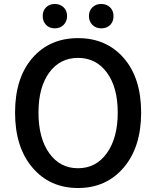

<svg xmlns="http://www.w3.org/2000/svg" viewBox="-20 -944 794 977"><path d="M609.4 -91.3Q520.5 12.7 377 12.7Q233.4 12.7 145 -91.3Q56.6 -195.3 56.6 -371.1Q56.6 -546.9 144.5 -648.4Q232.4 -750 377 -750Q521.5 -750 609.9 -648.4Q698.2 -546.9 698.2 -371.1Q698.2 -195.3 609.4 -91.3ZM175.8 -371.1Q175.8 -241.2 230.5 -164.6Q285.2 -87.9 377 -87.9Q468.8 -87.9 523.9 -165Q579.1 -242.2 579.1 -371.1Q579.1 -500 523.9 -574.7Q468.8 -649.4 377 -649.4Q285.2 -649.4 230.5 -574.7Q175.8 -500 175.8 -371.1ZM303.7 -817.4Q286.1 -799.8 258.8 -799.8Q231.4 -799.8 214.4 -817.4Q197.3 -835 197.3 -862.3Q197.3 -889.6 214.4 -906.7Q231.4 -923.8 258.8 -923.8Q286.1 -923.8 303.7 -906.7Q321.3 -889.6 321.3 -862.3Q321.3 -835 303.7 -817.4ZM495.1 -799.8Q467.8 -799.8 450.2 -817.4Q432.6 -835 432.6 -862.3Q432.6 -889.6 450.2 -906.7Q467.8 -923.8 495.1 -923.8Q522.5 -923.8 540 -906.7Q557.6 -889.6 557.6 -862.3Q557.6 -834 540.5 -816.9Q523.4 -799.8 495.1 -799.8Z"/></svg>

Font: Gen Shin Gothic Medium
Style: Regular
Weight: 500
Designer: [Source Han Sans]
Ryoko NISHIZUKA  (kana & ideographs); Paul D. Hunt (Latin, Greek & Cyrillic); Wenlong ZHANG  (bopomofo
Version: Version 1.002.20150607